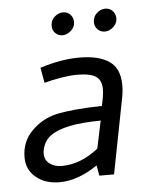

<svg xmlns="http://www.w3.org/2000/svg" viewBox="-45 -577 483 624"><g transform="rotate(-5 196.5 -264.5)"><path d="M18 0ZM104 -316 95 -366Q164 -388 223 -388Q287 -388 321 -364.5Q355 -341 355 -287Q355 -266 351 -246L303 0H255L249 -34Q185 10 125 10Q78 10 48 -15Q18 -40 18 -80Q18 -131 52 -165.5Q86 -200 132 -211Q184 -223 283 -225Q291 -259 291 -279Q291 -308 273 -320.5Q255 -333 211 -333Q189 -333 158.5 -328Q128 -323 104 -316ZM256 -88 275 -178Q209 -177 173 -169Q133 -161 110.5 -144.5Q88 -128 82 -98Q81 -94 81 -87Q81 -66 97 -54Q113 -42 136 -42Q198 -42 256 -88ZM143 -498Q143 -504 144 -507Q146 -520 158 -529.5Q170 -539 183 -539Q200 -539 209.5 -526.5Q219 -514 216 -497Q213 -484 201 -474.5Q189 -465 176 -465Q162 -465 152.5 -474.5Q143 -484 143 -498ZM281 -498Q281 -504 282 -507Q284 -520 296 -529.5Q308 -539 321 -539Q338 -539 347.5 -526.5Q357 -514 354 -497Q351 -484 339 -474.5Q327 -465 314 -465Q300 -465 290.5 -474.5Q281 -484 281 -498Z"/></g></svg>

Font: Cambay Devanagari
Style: Italic
Weight: 400
Italic angle: -11°
Designer: Pooja Saxena
Foundry: Pooja Saxena
Version: Version 1.018;PS 001.018;hotconv 1.0.70;makeotf.lib2.5.58329